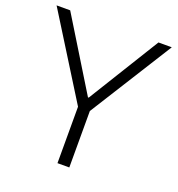

<svg xmlns="http://www.w3.org/2000/svg" viewBox="-132 -837 877 946"><g transform="rotate(20 306.5 -364.5)"><path d="M273.9 0V-295.9L3.9 -729H75.2L304.2 -356H308.1L538.1 -729H607.9L335.9 -295.9V0Z"/></g></svg>

Font: Lumene Sans Light
Style: Regular
Weight: 300
Designer: Deni Anggara
Version: Version 1.003;Glyphs 3.1.2 (3151)